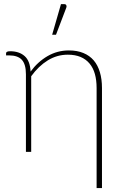

<svg xmlns="http://www.w3.org/2000/svg" viewBox="-20 -750 606 948"><path d="M10 -487.5Q10 -491.5 14.5 -494.2Q19 -497 30 -497Q74.5 -497 101.5 -473.2Q128.5 -449.5 131 -396.5Q166 -444.5 214.5 -472.8Q263 -501 320 -501Q361 -501 391.8 -488.2Q422.5 -475.5 442.8 -451.8Q463 -428 473.2 -393.5Q483.5 -359 483.5 -315.5V178.5H457V-315.5Q457 -354 448.5 -384.5Q440 -415 422.2 -436.2Q404.5 -457.5 377.8 -468.8Q351 -480 315 -480Q261.5 -480 215.8 -451.8Q170 -423.5 134 -373.5V0H108V-383.5Q108 -432.5 88 -454.5Q68 -476.5 25 -476.5H10ZM237.5 -578.5 281 -729.5H298.5Q304.5 -729.5 307.2 -724.5Q310 -719.5 307.5 -712.5L256.5 -578.5Z"/></svg>

Font: Lato ExtraLight
Style: Regular
Weight: 275
Designer: Lukasz Dziedzic with Adam Twardoch and Botio Nikoltchev
Foundry: tyPoland Lukasz Dziedzic
Version: Version 2.015; 2015-08-06; http://www.latofonts.com/